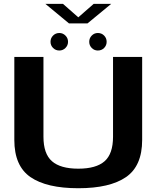

<svg xmlns="http://www.w3.org/2000/svg" viewBox="-20 -969 824 992"><path d="M384.5 3.5Q547.5 3.5 631 -54Q714.5 -111.5 714.5 -246V-675H564V-262.5Q564 -174 520.2 -135.8Q476.5 -97.5 384.5 -97.5Q292.5 -97.5 248.5 -136Q204.5 -174.5 204.5 -262.5V-675H54V-246Q54 -111.5 137.5 -54Q221 3.5 384.5 3.5ZM286.5 -708Q305 -708 318.2 -721.2Q331.5 -734.5 331.5 -753Q331.5 -772 318.2 -785.2Q305 -798.5 286.5 -798.5Q267.5 -798.5 254.2 -785.2Q241 -772 241 -753Q241 -734.5 254.2 -721.2Q267.5 -708 286.5 -708ZM485.5 -708Q505 -708 518 -721.2Q531 -734.5 531 -753Q531 -772 518 -785.2Q505 -798.5 485.5 -798.5Q467 -798.5 454 -785.2Q441 -772 441 -753Q441 -734.5 454 -721.2Q467 -708 485.5 -708ZM336.5 -848H432L554.5 -949H464L384.5 -879.5L305.5 -949H214.5Z"/></svg>

Font: Anybody SemiExpanded SemiBold
Style: Regular
Weight: 600
Width: 6
Designer: Tyler Finck
Foundry: Etcetera Type Company
Version: Version 1.113;gftools[0.9.25]